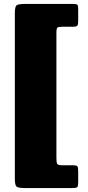

<svg xmlns="http://www.w3.org/2000/svg" viewBox="-20 -800 445 970"><path d="M105 -780H350.5Q366.5 -780 370.8 -776Q375 -772 375 -755V-693Q375 -676.5 371 -670.8Q367 -665 349.5 -665H298.5Q277 -665 271 -661.2Q265 -657.5 265 -636V-1Q265 20.5 269 27.8Q273 35 294.5 35H346.5Q367 35 371 40.2Q375 45.5 375 66V121Q375 141 370.2 145.5Q365.5 150 346.5 150H105Q72.5 150 63.8 143Q55 136 55 102.5V-732.5Q55 -766.5 63.8 -773.2Q72.5 -780 105 -780Z"/></svg>

Font: Besley* Condensed Fatface
Style: Regular
Weight: 900
Width: 3
Designer: Owen Earl
Foundry: indestructible type*
Version: Version 3.000; ttfautohint (v1.8.3)